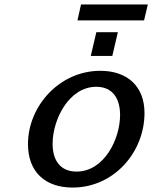

<svg xmlns="http://www.w3.org/2000/svg" viewBox="-20 -832 686 865"><path d="M629 -740 646 -812H345L329 -740ZM486 -580 511 -687H414L389 -580ZM106 -183C106 -58 183 13 307 13C493 13 631 -146 631 -323C631 -441 556 -513 432 -513C247 -513 106 -353 106 -183ZM217 -184C217 -293 290 -441 414 -441C489 -441 521 -386 521 -314C521 -205 449 -59 325 -59C249 -59 217 -113 217 -184Z"/></svg>

Font: Perun Medium Italic
Style: Regular
Weight: 500
Italic angle: -12°
Foundry: Copyright (c) Stefan Peev, Context Ltd, 2016
Version: Version 1.026